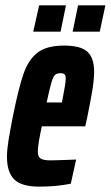

<svg xmlns="http://www.w3.org/2000/svg" viewBox="-20 -688 413 716"><path d="M6 -103Q6 -129 11.5 -163Q17 -197 28 -254Q50 -363 68.5 -415Q87 -467 121 -492.5Q155 -518 219 -518Q281 -518 306 -495Q331 -472 331 -420Q331 -393 325 -355Q319 -317 306 -254L298 -217H136Q129 -185 125 -161Q121 -137 121 -122Q121 -103 132 -96.5Q143 -90 168 -90Q189 -90 264 -93L244 -3Q191 8 127 8Q60 8 33 -19Q6 -46 6 -103ZM211 -306 214 -322Q225 -377 225 -395Q225 -407 220.5 -411Q216 -415 205 -415Q192 -415 185 -408.5Q178 -402 171.5 -379.5Q165 -357 154 -306ZM104 -570 126 -668H226L206 -570ZM251 -570 271 -668H373L352 -570Z"/></svg>

Font: Saira Ultra Condensed ExtraBold
Style: Italic
Weight: 800
Width: 1
Italic angle: -12°
Designer: Hector Gatti with collaboration of the Omnibus-Type team
Foundry: Omnibus-Type
Version: Version 1.001; ttfautohint (v1.8)